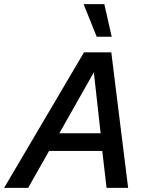

<svg xmlns="http://www.w3.org/2000/svg" viewBox="-63 -915 717 935"><path d="M-43 0 346 -660H479L561 0H456L435 -180H176L74 0ZM226 -266H427L394 -563ZM445 -895 481 -736H408L344 -895Z"/></svg>

Font: Kantumruy Pro Medium
Style: Italic
Weight: 500
Italic angle: -13°
Designer: Sovichet Tep
Foundry: Sovichet Tep
Version: Version 1.002